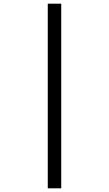

<svg xmlns="http://www.w3.org/2000/svg" viewBox="-20 -780 591 1041"><path d="M239 -760H312V241H239Z"/></svg>

Font: Noto Sans Avestan
Style: Regular
Weight: 400
Designer: Monotype Design Team
Foundry: Monotype Imaging Inc.
Version: Version 2.003; ttfautohint (v1.8.4.7-5d5b)